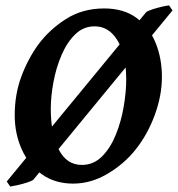

<svg xmlns="http://www.w3.org/2000/svg" viewBox="-20 -661 655 707"><path d="M615.2 -622.6 102.5 1Q96.2 5.9 78.6 11.5Q61 17.1 43.2 21Q25.4 24.9 17.6 25.9L4.9 7.3L519 -617.2Q528.3 -622.6 544.7 -627.7Q561 -632.8 577.1 -636.5Q593.3 -640.1 602.5 -641.1ZM576.2 -377.9Q576.2 -309.1 549.8 -237.3Q523.4 -165.5 479 -109.9Q437.5 -57.6 376.2 -21.2Q314.9 15.1 249.5 15.1Q182.1 15.1 134 -19.3Q85.9 -53.7 60.1 -111.1Q34.2 -168.5 34.2 -236.8Q34.2 -313 58.3 -378.4Q82.5 -443.8 121.1 -497.1Q161.6 -551.8 222.7 -590.8Q283.7 -629.9 363.8 -629.9Q435.1 -629.9 482.2 -595.5Q529.3 -561 552.7 -503.9Q576.2 -446.8 576.2 -377.9ZM444.8 -369.1Q444.8 -424.3 431.6 -468.3Q418.5 -512.2 392.3 -538.1Q366.2 -564 328.1 -564Q287.1 -564 256.8 -534.4Q226.6 -504.9 206.5 -458Q186.5 -411.1 176.8 -358.6Q167 -306.2 167 -259.8Q167 -168.5 196 -111.1Q225.1 -53.7 281.2 -53.7Q324.7 -53.7 355.7 -85Q386.7 -116.2 406.5 -165Q426.3 -213.9 435.5 -268.3Q444.8 -322.8 444.8 -369.1Z"/></svg>

Font: Gentium Book Plus
Style: Bold Italic
Weight: 700
Italic angle: -8°
Designer: Victor Gaultney, Annie Olsen, Iska Routamaa, Becca Hirsbrunner
Foundry: SIL International
Version: Version 6.101